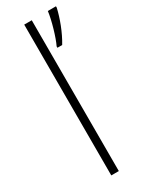

<svg xmlns="http://www.w3.org/2000/svg" viewBox="-201 -799 651 838"><g transform="rotate(-30 125.0 -380.0)"><path d="M128 0V-760H90V0ZM250 -753V-760H209C204 -717 181 -639 165 -607V-600H189C217 -646 239 -705 250 -753Z"/></g></svg>

Font: Noto Sans Lao ExtraLight
Style: Regular
Weight: 200
Designer: Monotype Design Team
Foundry: Monotype Imaging Inc.
Version: Version 2.003